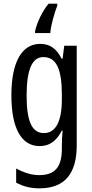

<svg xmlns="http://www.w3.org/2000/svg" viewBox="-20 -786 502 1046"><path d="M292 -755V-766H245C212 -728 181 -663 171 -616V-606H254C256 -643 277 -718 292 -755ZM199 -547C101 -547 42 -452 42 -266C42 -85 98 10 196 10C250 10 288 -18 317 -75H321C318 -43 317 -13 317 9V25C317 129 275 168 193 168C153 168 113 156 68 132V209C107 230 146 240 195 240C337 240 398 155 398 6V-537H330L321 -466H316C287 -523 250 -547 199 -547ZM216 -475C286 -475 317 -412 317 -270V-245C317 -123 283 -61 219 -61C155 -61 125 -123 125 -265C125 -402 153 -475 216 -475Z"/></svg>

Font: Noto Sans Lao Looped ExtraCondensed
Style: Regular
Weight: 400
Width: 2
Designer: Mark Frömberg, Ben Mitchell
Foundry: The Fontpad Ltd
Version: Version 1.002